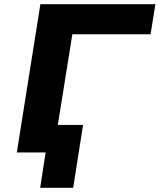

<svg xmlns="http://www.w3.org/2000/svg" viewBox="-20 -725 759 913"><path d="M171 168 197 0H75L95 -131H375L328 168ZM60 0 172 -705H719L696 -562H324L234 0Z"/></svg>

Font: Nunito Sans 7pt SemiExpanded ExtraBold
Style: Italic
Weight: 800
Width: 6
Italic angle: -9°
Designer: Vernon Adams
Foundry: Vernon Adams
Version: Version 3.101;gftools[0.9.27]